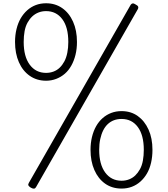

<svg xmlns="http://www.w3.org/2000/svg" viewBox="-20 -1135 1027 1175"><path d="M262 -641Q205 -641 162 -671Q119 -701 95.5 -754.5Q72 -808 72 -878Q72 -920 81 -957Q90 -994 106.5 -1022.5Q123 -1051 146.5 -1072Q170 -1093 199 -1104Q228 -1115 262 -1115Q318 -1115 360.5 -1085.5Q403 -1056 427 -1002.5Q451 -949 451 -878Q451 -836 442 -799.5Q433 -763 416.5 -733.5Q400 -704 377 -684Q354 -664 324.5 -652.5Q295 -641 262 -641ZM262 -689Q286 -689 307.5 -697Q329 -705 345.5 -721Q362 -737 374 -759.5Q386 -782 392 -812.5Q398 -843 398 -878Q398 -969 361 -1018Q324 -1067 262 -1067Q237 -1067 215.5 -1058.5Q194 -1050 177.5 -1034.5Q161 -1019 148.5 -996.5Q136 -974 130.5 -944Q125 -914 125 -878Q125 -789 162 -739Q199 -689 262 -689ZM200 11Q195 19 187.5 19.5Q180 20 168 13Q157 6 154 0Q151 -6 156 -15L780 -1106Q785 -1113 792 -1114Q799 -1115 811 -1107Q823 -1101 825.5 -1094Q828 -1087 824 -1080ZM724 19Q666 19 623.5 -11Q581 -41 557.5 -94.5Q534 -148 534 -218Q534 -260 543 -297Q552 -334 568.5 -363Q585 -392 608.5 -412.5Q632 -433 661 -444Q690 -455 724 -455Q781 -455 823 -425Q865 -395 889 -342Q913 -289 913 -218Q913 -176 904.5 -139Q896 -102 879.5 -73.5Q863 -45 839.5 -24Q816 -3 787 8Q758 19 724 19ZM724 -29Q749 -29 770.5 -37.5Q792 -46 808 -61.5Q824 -77 836.5 -99.5Q849 -122 854.5 -152.5Q860 -183 860 -218Q860 -308 823.5 -357.5Q787 -407 724 -407Q698 -407 677 -399Q656 -391 639.5 -375.5Q623 -360 611.5 -337Q600 -314 593.5 -284Q587 -254 587 -218Q587 -129 624 -79Q661 -29 724 -29Z"/></svg>

Font: Playwrite FR Moderne ExtraLight
Style: Regular
Weight: 250
Version: Version 1.002